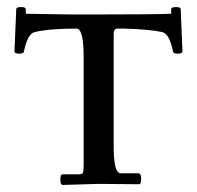

<svg xmlns="http://www.w3.org/2000/svg" viewBox="-20 -522 558 544"><path d="M497 -376Q497 -370 483.5 -370Q470 -370 470 -377Q460 -426 440 -431Q404 -439 331 -441H312Q302 -440 302 -425V-107Q302 -31 322 -31H372Q380 -31 380 -15.5Q380 0 374 0L258 -1L158 2Q151 2 151 -13Q151 -28 157 -28H202Q213 -28 215 -32.5Q217 -37 217 -57V-361Q217 -436 199 -441Q118 -441 78 -431Q58 -426 48 -377Q48 -370 34.5 -370Q21 -370 21 -376L26 -496Q26 -502 39.5 -502Q53 -502 53 -496V-483Q53 -483 184 -481H258Q410 -481 462 -483H465V-496Q465 -502 478.5 -502Q492 -502 492 -496Z"/></svg>

Font: Sedan SC
Style: Regular
Weight: 400
Designer: Sebastian Salazar
Foundry: Sebastian Salazar
Version: Version 1.001